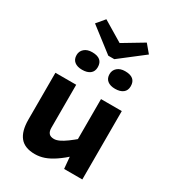

<svg xmlns="http://www.w3.org/2000/svg" viewBox="-217 -1030 1047 1160"><g transform="rotate(30 307.0 -450.0)"><path d="M536 0H409L396 -144H391V-477H536ZM407 -211 427 -103Q381 -61 344 -36Q307 -11 275 0Q243 11 210 11Q139 11 106 -29.5Q73 -70 73 -150V-477H218V-177Q218 -152 229 -139Q240 -126 265 -126Q281 -126 301.5 -135.5Q322 -145 348 -164Q374 -183 407 -211ZM507 -855 340 -726H311L310 -821L460 -911ZM131 -855 178 -911 328 -821 327 -726H298ZM203 -573Q169 -573 149.5 -588.5Q130 -604 130 -634Q130 -661 150 -678.5Q170 -696 204 -696Q278 -696 278 -634Q278 -604 258 -588.5Q238 -573 203 -573ZM433 -573Q399 -573 379.5 -588.5Q360 -604 360 -634Q360 -661 380 -678.5Q400 -696 434 -696Q508 -696 508 -634Q508 -604 488 -588.5Q468 -573 433 -573Z"/></g></svg>

Font: Intel One Mono Light
Style: Regular
Weight: 300
Monospace: yes
Designer: Fred Shallcrass
Foundry: Frere-Jones Type LLC
Version: Version 1.004